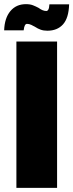

<svg xmlns="http://www.w3.org/2000/svg" viewBox="-23 -905 353 925"><path d="M56 -705H252V0H56ZM-3 -759Q-1 -818 27 -851.5Q55 -885 102 -885Q122 -885 136 -879.5Q150 -874 163 -867Q183 -852 200 -852Q206 -852 210 -859Q214 -866 215 -884H310Q308 -818 280.5 -787.5Q253 -757 205 -757Q187 -757 173 -762Q159 -767 147 -775Q138 -780 128 -785Q118 -790 107 -790Q101 -790 97 -783Q93 -776 91 -759Z"/></svg>

Font: SVN-Poppins ExtraBold
Style: Regular
Weight: 800
Designer: Ninad Kale (Devanagari), Jonny Pinhorn (Latin)
Foundry: Indian Type Foundry
Version: Version 3.002 2017; ttfautohint (v1.8.3)